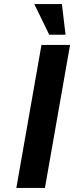

<svg xmlns="http://www.w3.org/2000/svg" viewBox="-20 -920 363 940"><path d="M60 0 183 -700H323L200 0ZM221 -750 148 -900H283L301 -750Z"/></svg>

Font: Scada
Style: Bold Italic
Weight: 700
Italic angle: -10°
Version: Version 4.000